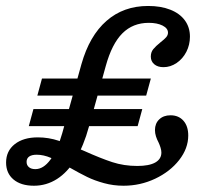

<svg xmlns="http://www.w3.org/2000/svg" viewBox="-37 -602 686 634"><path d="M-16.9 -65.3Q-16.9 -103.3 11.6 -125.9Q40.1 -148.4 88 -148.4Q123.5 -148.4 157.2 -137.1Q190.9 -125.7 240.8 -103.7Q295.1 -79.3 333.7 -66.6Q372.3 -54 416.4 -54Q455.4 -54 475.7 -65.4Q495.9 -76.9 495.9 -98.2Q495.9 -105.7 493.1 -114.6Q490.4 -123.5 486.4 -131.9Q481.3 -141.4 478 -151.7Q474.7 -162.1 474.7 -172.4Q474.7 -194.4 488.8 -207.8Q502.9 -221.3 526 -221.3Q552.8 -221.3 568.7 -203.4Q584.6 -185.4 584.6 -154.6Q584.6 -111.9 554.6 -73.5Q524.6 -35.2 475.4 -11.9Q426.3 11.3 370.9 11.3Q337.6 11.3 306.6 2.8Q275.6 -5.6 250.8 -17.7Q226 -29.8 192.2 -49.1Q155.6 -70.2 131.3 -80.6Q106.9 -91.1 84.1 -91.1Q67.9 -91.1 59.3 -85.1Q50.8 -79 50.8 -67.6Q50.8 -56.4 58.5 -50Q66.1 -43.5 79.8 -43.5Q106.4 -43.5 129.4 -74.6Q152.5 -105.6 168.5 -162.1L231.9 -390.1Q258.4 -483.8 314.6 -533Q370.8 -582.3 452.2 -582.3Q494.3 -582.3 525.3 -570Q556.4 -557.8 573.3 -534.9Q590.2 -512 590.2 -480.9Q590.2 -454.1 578.4 -430.9Q566.5 -407.8 546.2 -394Q525.8 -380.2 502.9 -380.2Q483.7 -380.2 472.4 -389.8Q461 -399.4 461 -415.2Q461 -429.7 469.1 -439.6Q477.2 -449.5 493.2 -462.5Q505.6 -472 511.6 -478.9Q517.7 -485.9 517.7 -494.2Q517.7 -508.5 499.8 -517.6Q481.8 -526.6 454.2 -526.6Q401.8 -526.6 367.1 -491.9Q332.4 -457.2 312.2 -383.9L256.7 -183.9Q239.4 -120.1 212.7 -76.6Q186 -33.1 151.2 -10.9Q116.3 11.3 75.1 11.3Q32.1 11.3 7.6 -9.3Q-16.9 -29.9 -16.9 -65.3ZM73.4 -241.9H432.8L417.5 -185.5H58.1ZM101.6 -342.7H461.1L445.7 -286.3H86.3Z"/></svg>

Font: Playfair Micro SmCond SmLight
Style: Italic
Weight: 360
Width: 4
Italic angle: -15.6°
Designer: Claus Eggers Sørensen
Foundry: Claus Eggers Sørensen
Version: Version 2.203;Glyphs 3.3 (3326)